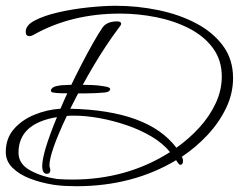

<svg xmlns="http://www.w3.org/2000/svg" viewBox="-20 -586 826 664"><path d="M244 58Q225 58 205 57Q185 56 165 53Q121 46 83.5 31.5Q46 17 23 -6Q0 -29 0 -60Q0 -107 27.5 -139Q55 -171 98.5 -189Q142 -207 189 -210Q203 -243 222 -283Q241 -323 262 -363.5Q283 -404 302 -437.5Q321 -471 334 -490Q349 -512 385 -512Q399 -512 399 -504Q399 -499 388 -486Q345 -428 304 -359Q263 -290 223 -210Q493 -204 590 -75Q634 -106 669.5 -145Q705 -184 726 -229Q747 -274 747 -321Q747 -378 716.5 -419.5Q686 -461 634.5 -487.5Q583 -514 520.5 -526.5Q458 -539 395 -539Q226 -539 95 -465Q88 -461 82 -461Q69 -461 69 -476Q69 -499 100 -515Q132 -532 182.5 -543.5Q233 -555 286.5 -560.5Q340 -566 380 -566Q455 -566 527.5 -551Q600 -536 658 -505.5Q716 -475 751 -428Q786 -381 786 -316Q786 -262 761.5 -211.5Q737 -161 697 -118.5Q657 -76 609 -44Q613 -36 613 -30Q613 -16 603 -16Q599 -16 589 -32Q439 58 244 58ZM230 35Q419 35 568 -60Q544 -90 504.5 -113.5Q465 -137 418 -153Q371 -169 324 -177.5Q277 -186 237 -186Q230 -186 224 -186Q218 -186 211 -185Q151 -58 151 -14Q151 -10 152.5 -6Q154 -2 154 2Q154 15 142 15Q126 15 126 -12Q126 -57 177 -181Q44 -159 44 -58Q44 -19 84 3Q124 25 177 33Q191 34 204 34.5Q217 35 230 35ZM275 -263H237Q215 -263 193.5 -263.5Q172 -264 164 -266Q156 -267 156 -273Q156 -277 161 -282Q166 -286 174 -288Q182 -290 190 -291Q203 -292 219 -292.5Q235 -293 251 -293Q274 -293 297.5 -292Q321 -291 337 -288Q351 -286 356 -283.5Q361 -281 361 -278Q361 -274 356.5 -270.5Q352 -267 341 -266Q332 -265 312 -264Q292 -263 275 -263Z"/></svg>

Font: Corinthia
Style: Regular
Weight: 400
Designer: Robert E. Leuschke
Foundry: Robert E. Leuschke
Version: Version 1.013; ttfautohint (v1.8.3)